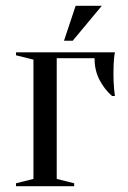

<svg xmlns="http://www.w3.org/2000/svg" viewBox="-20 -640 440 660"><path d="M175 -440V-25L235 -10V0H35V-10L95 -25V-435L35 -450V-460H375Q373 -450 372 -439Q371 -429 370.5 -415.5Q370 -402 370 -385Q370 -374 370.5 -360.5Q371 -347 372 -336Q373 -323 375 -310H365Q339 -333 322 -365.5Q305 -398 305 -440ZM240 -620H330L230 -500H200Z"/></svg>

Font: Oranienbaum
Style: Regular
Weight: 400
Designer: Oleg Pospelov and Jovanny Lemonad
Foundry: Oleg Pospelov and jovanny Lemonad
Version: Version 1.001; ttfautohint (v0.91) -l 8 -r 50 -G 200 -x 0 -w